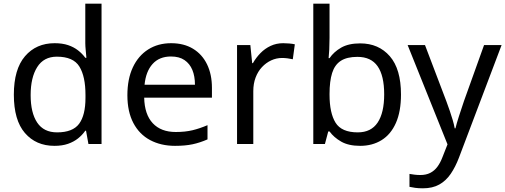

<svg xmlns="http://www.w3.org/2000/svg" viewBox="-20 -831 2737 1040"><path d="M275 -41Q175 -41 115 -110.5Q55 -180 55 -318Q55 -456 115.5 -526.5Q176 -597 276 -597Q318 -597 349 -586.5Q380 -576 403 -558Q426 -540 442 -518H448Q447 -531 444.5 -556.5Q442 -582 442 -597V-811H530V-51H459L446 -123H442Q426 -100 403 -81.5Q380 -63 348.5 -52Q317 -41 275 -41ZM289 -114Q374 -114 408.5 -160.5Q443 -207 443 -301V-317Q443 -417 410 -470.5Q377 -524 288 -524Q217 -524 181.5 -467.5Q146 -411 146 -316Q146 -220 181.5 -167Q217 -114 289 -114Z M907 -597Q976 -597 1025.5 -567Q1075 -537 1101.5 -482.5Q1128 -428 1128 -355V-302H761Q763 -211 807.5 -163.5Q852 -116 932 -116Q983 -116 1022.5 -125.5Q1062 -135 1104 -153V-76Q1063 -58 1023 -49.5Q983 -41 928 -41Q852 -41 793.5 -72Q735 -103 702.5 -164.5Q670 -226 670 -315Q670 -403 699.5 -466Q729 -529 782.5 -563Q836 -597 907 -597ZM906 -525Q843 -525 806.5 -484.5Q770 -444 763 -372H1036Q1036 -418 1022 -452Q1008 -486 979.5 -505.5Q951 -525 906 -525Z M1514 -597Q1529 -597 1546.5 -595.5Q1564 -594 1577 -591L1566 -510Q1553 -513 1537.5 -515Q1522 -517 1508 -517Q1477 -517 1449 -504Q1421 -491 1399 -467.5Q1377 -444 1364.5 -411Q1352 -378 1352 -337V-51H1264V-587H1336L1346 -489H1350Q1367 -519 1391 -543.5Q1415 -568 1446 -582.5Q1477 -597 1514 -597Z M1765 -626Q1765 -592 1763.5 -562.5Q1762 -533 1760 -516H1765Q1788 -550 1828 -573Q1868 -596 1931 -596Q2031 -596 2091.5 -526.5Q2152 -457 2152 -319Q2152 -227 2124.5 -165Q2097 -103 2047 -72Q1997 -41 1931 -41Q1868 -41 1828 -64Q1788 -87 1765 -119H1758L1740 -51H1677V-811H1765ZM1916 -523Q1859 -523 1826 -501.5Q1793 -480 1779 -435.5Q1765 -391 1765 -322V-318Q1765 -219 1797.5 -166.5Q1830 -114 1918 -114Q1990 -114 2025.5 -167Q2061 -220 2061 -320Q2061 -421 2025.5 -472Q1990 -523 1916 -523Z M2188 -587H2282L2398 -282Q2408 -255 2416.5 -230Q2425 -205 2432 -181.5Q2439 -158 2443 -136H2447Q2453 -161 2466 -201.5Q2479 -242 2493 -283L2602 -587H2697L2466 23Q2447 73 2421.5 110.5Q2396 148 2359.5 168.5Q2323 189 2271 189Q2247 189 2229 186.5Q2211 184 2198 181V111Q2209 113 2224.5 115Q2240 117 2257 117Q2288 117 2310.5 105.5Q2333 94 2349 72.5Q2365 51 2376 22L2404 -49Z"/></svg>

Font: Noto Sans Tamil UI
Style: Regular
Weight: 400
Designer: Jelle Bosma - Monotype Design Team
Foundry: Monotype Imaging Inc.
Version: Version 2.004